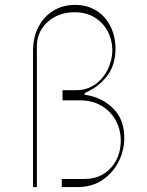

<svg xmlns="http://www.w3.org/2000/svg" viewBox="-20 -757 595 777"><path d="M113.6 0V-546.9Q113.3 -605.8 135.7 -648.4Q158 -691.1 196.6 -714.1Q235.1 -737.2 282.7 -737.2Q333.1 -737.2 369.9 -714.1Q406.6 -691.1 426.8 -650.9Q447.1 -610.8 447.4 -559.7Q447.1 -491.1 411.2 -446.6Q375.4 -402 322.4 -380.7V-373.6Q389.6 -364.7 436.1 -320.1Q482.6 -275.6 483 -200.3Q483.3 -149.1 460.2 -103.3Q437.1 -57.5 394.9 -28.8Q352.6 0 294 0H230.1V-32.7H321Q387.8 -33 427.7 -76.5Q467.7 -120 468.8 -186.1Q468.8 -232.6 448.3 -269.7Q427.9 -306.8 391.2 -328.7Q354.4 -350.5 304 -350.9H233V-392H285.5Q331.7 -391.7 365.1 -415.5Q398.4 -439.3 416.5 -476.9Q434.7 -514.6 434.7 -555.4Q433.9 -597.3 415.1 -631.7Q396.3 -666.2 362 -687Q327.8 -707.7 281.2 -707.4Q238.6 -707.7 204.2 -689.8Q169.7 -671.9 149.5 -640.8Q129.3 -609.7 129.3 -569.6V0Z"/></svg>

Font: Inter UI Thin
Style: Regular
Weight: 100
Designer: Rasmus Andersson
Foundry: rsms
Version: 3.2;8d6f07862